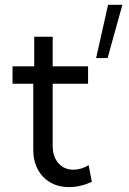

<svg xmlns="http://www.w3.org/2000/svg" viewBox="-20 -762 532 792"><path d="M423.8 -522.5H376.5L425.8 -742.2H484.9ZM358.9 -11.7Q310.5 9.8 264.6 9.8Q220.7 9.8 187.5 -9.5Q154.3 -28.8 135.7 -63.7Q117.2 -98.6 117.2 -145V-416.5H31.7V-488.3H121.1V-610.4H197.3V-488.3H343.3V-416.5H197.3V-159.7Q197.3 -115.7 220.9 -88.9Q244.6 -62 283.2 -62Q314.5 -62 345.7 -80.6Z"/></svg>

Font: Kumbh Sans
Style: Regular
Weight: 400
Version: Version 1.005